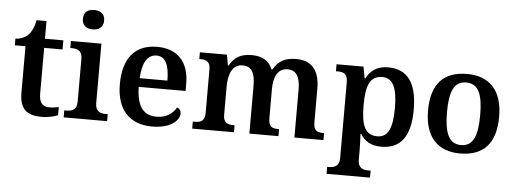

<svg xmlns="http://www.w3.org/2000/svg" viewBox="-59 -938 3604 1342"><g transform="rotate(5 1743.5 -266.5)"><path d="M249 10C299 10 344 -2 364 -12V-69C343 -64 321 -61 296 -61C249 -61 226 -89 226 -152V-472H355V-536H226V-660H157C147 -612 132 -579 111 -557C90 -535 56 -519 20 -519V-472H95V-147C95 -31 147 10 249 10Z M552 -630C593 -630 627 -650 627 -698C627 -748 593 -766 552 -766C510 -766 478 -748 478 -698C478 -650 510 -630 552 -630ZM404 0H709V-49H697C655 -49 622 -61 622 -120V-536H408V-487H417C458 -487 492 -475 492 -420V-118C492 -60 459 -49 417 -49H404Z M1024 10C1158 10 1216 -51 1216 -98C1216 -119 1203 -133 1188 -138C1165 -96 1119 -61 1051 -61C958 -61 911 -120 908 -258H1237V-308C1237 -466 1152 -548 1013 -548C861 -548 775 -452 775 -265C775 -91 863 10 1024 10ZM1104 -319H910C914 -428 951 -487 1014 -487C1079 -487 1104 -422 1104 -319Z M1306 0H1599V-49H1595C1551 -49 1520 -58 1520 -115V-313C1520 -397 1545 -471 1619 -471C1685 -471 1707 -421 1707 -335V0H1911V-49H1908C1863 -49 1837 -58 1837 -120V-325C1837 -404 1863 -471 1934 -471C1999 -471 2023 -421 2023 -335V0H2227V-49H2224C2179 -49 2153 -58 2153 -120V-354C2153 -490 2091 -548 1987 -548C1916 -548 1862 -524 1829 -461H1822C1798 -523 1745 -548 1677 -548C1602 -548 1556 -524 1521 -461H1516L1503 -536H1313V-489H1316C1360 -489 1390 -480 1390 -423V-119C1390 -58 1361 -49 1316 -49H1306Z M2269 233H2574V184H2560C2525 184 2485 176 2485 118V46C2485 16 2483 -29 2481 -66H2486C2515 -19 2559 11 2632 11C2766 11 2837 -74 2837 -267C2837 -460 2765 -546 2633 -546C2555 -546 2509 -509 2480 -454H2476L2461 -536H2272V-487H2283C2323 -487 2354 -478 2354 -418V117C2354 176 2314 184 2279 184H2269ZM2600 -59C2511 -59 2485 -129 2485 -267C2485 -404 2511 -475 2600 -475C2675 -475 2705 -403 2705 -267C2705 -129 2675 -59 2600 -59Z M3185 10C3350 10 3436 -82 3436 -270C3436 -457 3342 -548 3188 -548C3023 -548 2937 -457 2937 -270C2937 -82 3031 10 3185 10ZM3187 -49C3102 -49 3070 -125 3070 -270C3070 -415 3101 -488 3186 -488C3272 -488 3303 -415 3303 -270C3303 -125 3273 -49 3187 -49Z"/></g></svg>

Font: Noto Serif Ethiopic SemiBold
Style: Regular
Weight: 600
Designer: Monotype Design Team
Foundry: Monotype Imaging Inc.
Version: Version 2.102